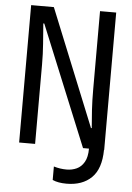

<svg xmlns="http://www.w3.org/2000/svg" viewBox="-60 -758 683 994"><g transform="rotate(5 281.5 -261.5)"><path d="M61 0V-714H179L425 -107H429Q425 -150 422 -200Q419 -250 419 -307V-714H503V0H502Q501 98 453.5 144.5Q406 191 324 191Q279 191 251 178V108Q284 118 318 118Q346 118 370 107Q394 96 409 70Q424 44 424 0H393L137 -625H132Q136 -572 140 -520Q144 -468 144 -412V0Z"/></g></svg>

Font: Noto Sans Mono SemiCondensed
Style: Regular
Weight: 400
Width: 4
Designer: Monotype Design Team
Foundry: Monotype Imaging Inc.
Version: Version 2.014